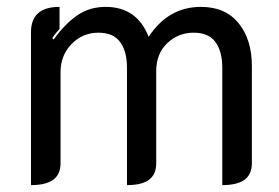

<svg xmlns="http://www.w3.org/2000/svg" viewBox="-20 -529 812 558"><path d="M70 -435Q70 -509 153 -509V-445Q140 -431 132 -418L136 -414Q168 -459 204 -484Q240 -509 287 -509Q378 -509 412 -422Q469 -509 564 -509Q635 -509 673.5 -461.5Q712 -414 712 -337V-55Q712 -22 690.5 -6.5Q669 9 626 9V-332Q626 -380 606 -407Q586 -434 543 -434Q498 -434 466 -403.5Q434 -373 434 -322V-55Q434 -22 413 -6.5Q392 9 349 9V-332Q349 -380 329 -407Q309 -434 266 -434Q220 -434 188 -401Q156 -368 156 -320V-55Q156 -22 134.5 -6.5Q113 9 70 9Z"/></svg>

Font: K2D
Style: Regular
Weight: 400
Version: Version 1.000; ttfautohint (v1.6)